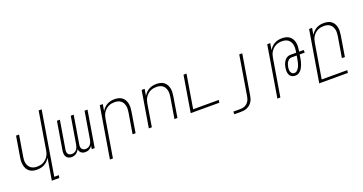

<svg xmlns="http://www.w3.org/2000/svg" viewBox="-43 -1553 4887 2586"><g transform="rotate(-20 2400.0 -260.0)"><path d="M370 215 422 -96Q407 -71 387 -50.5Q367 -30 342 -16.5Q317 -3 290 2.5Q263 8 236 8Q207 8 180 1.5Q153 -5 131 -21Q109 -37 95.5 -60.5Q82 -84 76 -111.5Q70 -139 70.5 -168Q71 -197 76 -226L125 -520H168L118 -219Q114 -196 113 -172.5Q112 -149 117.5 -127Q123 -105 134.5 -86Q146 -67 164 -54Q182 -41 204 -35.5Q226 -30 250 -30Q272 -30 294 -34Q316 -38 337 -48.5Q358 -59 376.5 -75.5Q395 -92 407.5 -111.5Q420 -131 427.5 -153Q435 -175 438 -197L527 -735H570L419 177H484L478 215Z M730 8Q706 8 685.5 -2Q665 -12 654 -31.5Q643 -51 642 -75Q641 -99 645 -123L711 -520H753L686 -116Q683 -100 684.5 -83.5Q686 -67 694.5 -54.5Q703 -42 718 -36Q733 -30 749 -30Q767 -30 785 -38Q803 -46 815.5 -61Q828 -76 834.5 -94Q841 -112 844 -130L909 -520H951L884 -116Q881 -100 882.5 -83.5Q884 -67 892.5 -54.5Q901 -42 916 -36Q931 -30 947 -30Q965 -30 983 -38Q1001 -46 1013.5 -61Q1026 -76 1032.5 -94Q1039 -112 1042 -130L1107 -520H1149L1063 0H1021L1028 -47Q1020 -34 1009 -23.5Q998 -13 984.5 -5.5Q971 2 956.5 5Q942 8 928 8Q911 8 895.5 3.5Q880 -1 868.5 -11Q857 -21 850 -35.5Q843 -50 841 -66Q834 -50 822.5 -35.5Q811 -21 796 -11Q781 -1 764 3.5Q747 8 730 8Z M1203 215 1325 -520H1368L1352 -424Q1366 -449 1386.5 -469.5Q1407 -490 1431.5 -503.5Q1456 -517 1483 -522.5Q1510 -528 1537 -528Q1566 -528 1593.5 -521.5Q1621 -515 1643 -499Q1665 -483 1678.5 -459.5Q1692 -436 1698 -408.5Q1704 -381 1703 -352Q1702 -323 1697 -294L1649 0H1606L1656 -301Q1659 -324 1660 -347.5Q1661 -371 1655.5 -393Q1650 -415 1639 -434Q1628 -453 1610 -466Q1592 -479 1570 -484.5Q1548 -490 1524 -490Q1502 -490 1480 -486Q1458 -482 1436.5 -471.5Q1415 -461 1397 -444.5Q1379 -428 1366 -408.5Q1353 -389 1346 -367Q1339 -345 1335 -323L1246 215Z M1839 0 1925 -520H1968L1952 -424Q1966 -449 1986.5 -469.5Q2007 -490 2031.5 -503.5Q2056 -517 2083 -522.5Q2110 -528 2137 -528Q2166 -528 2193.5 -521.5Q2221 -515 2243 -499Q2265 -483 2278.5 -459.5Q2292 -436 2298 -408.5Q2304 -381 2303 -352Q2302 -323 2297 -294L2249 0H2206L2256 -301Q2259 -324 2260 -347.5Q2261 -371 2255.5 -393Q2250 -415 2239 -434Q2228 -453 2210 -466Q2192 -479 2170 -484.5Q2148 -490 2124 -490Q2102 -490 2080 -486Q2058 -482 2036.5 -471.5Q2015 -461 1997 -444.5Q1979 -428 1966 -408.5Q1953 -389 1946 -367Q1939 -345 1935 -323L1882 0Z M2439 0 2525 -520H2568L2488 -38H2855L2849 0Z M2986 215 2985 177H3085Q3102 177 3119 174Q3136 171 3152.5 163Q3169 155 3183 142.5Q3197 130 3206.5 114.5Q3216 99 3221.5 82.5Q3227 66 3230 49L3324 -520H3367L3272 55Q3268 77 3261 98Q3254 119 3241.5 138.5Q3229 158 3210.5 173.5Q3192 189 3171.5 198.5Q3151 208 3129 211.5Q3107 215 3086 215Z M3603 215 3725 -520H3768L3752 -424Q3766 -449 3786.5 -469.5Q3807 -490 3831.5 -503.5Q3856 -517 3883 -522.5Q3910 -528 3937 -528Q3966 -528 3993.5 -521.5Q4021 -515 4043 -499Q4065 -483 4078.5 -459.5Q4092 -436 4098 -408.5Q4104 -381 4103 -352Q4102 -323 4097 -294L4095 -279H4160L4161 -241H4089L4080 -189Q4077 -168 4072 -147.5Q4067 -127 4059.5 -106.5Q4052 -86 4042 -66.5Q4032 -47 4017.5 -30Q4003 -13 3982.5 -2.5Q3962 8 3941 8Q3923 8 3906.5 3.5Q3890 -1 3877 -11.5Q3864 -22 3856.5 -37.5Q3849 -53 3846 -70Q3843 -87 3844 -104.5Q3845 -122 3848 -140Q3851 -156 3855 -172.5Q3859 -189 3866.5 -204.5Q3874 -220 3884.5 -234Q3895 -248 3908.5 -258.5Q3922 -269 3939 -274Q3956 -279 3972 -279H4052L4056 -301Q4059 -324 4060 -347.5Q4061 -371 4055.5 -393Q4050 -415 4039 -434Q4028 -453 4010 -466Q3992 -479 3970 -484.5Q3948 -490 3924 -490Q3902 -490 3880 -486Q3858 -482 3836.5 -471.5Q3815 -461 3797 -444.5Q3779 -428 3766 -408.5Q3753 -389 3746 -367Q3739 -345 3735 -323L3646 215ZM3939 -30Q3955 -30 3969.5 -40.5Q3984 -51 3994 -65Q4004 -79 4011 -94.5Q4018 -110 4022.5 -125.5Q4027 -141 4030.5 -157Q4034 -173 4037 -189L4046 -241H3972Q3960 -241 3948 -236.5Q3936 -232 3926.5 -223.5Q3917 -215 3910 -204Q3903 -193 3898 -181.5Q3893 -170 3890 -158Q3887 -146 3885 -134Q3883 -123 3882 -111Q3881 -99 3882.5 -87.5Q3884 -76 3888 -65.5Q3892 -55 3899 -46.5Q3906 -38 3917 -34Q3928 -30 3939 -30Z M4203 215 4325 -520H4368L4352 -424Q4366 -449 4386.5 -469.5Q4407 -490 4431.5 -503.5Q4456 -517 4483 -522.5Q4510 -528 4537 -528Q4566 -528 4593.5 -521.5Q4621 -515 4643 -499Q4665 -483 4678.5 -459.5Q4692 -436 4698 -408.5Q4704 -381 4703 -352Q4702 -323 4697 -294L4649 0H4606L4656 -301Q4659 -324 4660 -347.5Q4661 -371 4655.5 -393Q4650 -415 4639 -434Q4628 -453 4610 -466Q4592 -479 4570 -484.5Q4548 -490 4524 -490Q4502 -490 4480 -486Q4458 -482 4436.5 -471.5Q4415 -461 4397 -444.5Q4379 -428 4366 -408.5Q4353 -389 4346 -367Q4339 -345 4335 -323L4252 177H4619L4613 215Z"/></g></svg>

Font: Iosevka XLt Ex Obl
Style: Regular
Weight: 200
Width: 7
Italic angle: -9°
Monospace: yes
Designer: Belleve Invis
Foundry: Belleve Invis
Version: Version 32.5.0; ttfautohint (v1.8.4)